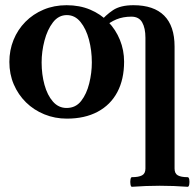

<svg xmlns="http://www.w3.org/2000/svg" viewBox="-20 -445 748 738"><path d="M539 198V-300Q539 -337 526.5 -359Q514 -381 485 -381Q453 -381 427.5 -370.5Q402 -360 378 -339L363 -359Q386 -387 414.5 -406Q443 -425 493 -425Q571 -425 611 -385Q651 -345 651 -266V198ZM237 11Q191 11 150.5 -5.5Q110 -22 80 -51.5Q50 -81 33 -120.5Q16 -160 16 -207Q16 -252 32 -291.5Q48 -331 77.5 -361Q107 -391 147.5 -408Q188 -425 236 -425Q286 -425 326.5 -408Q367 -391 396 -361Q425 -331 441 -291.5Q457 -252 457 -208Q457 -140 431 -91Q405 -42 355.5 -15.5Q306 11 237 11ZM236 -30Q271 -30 292 -57Q313 -84 323 -124.5Q333 -165 333 -205Q333 -251 322 -292.5Q311 -334 289.5 -360.5Q268 -387 237 -387Q205 -387 183.5 -359Q162 -331 151 -289Q140 -247 140 -205Q140 -159 151 -119Q162 -79 183.5 -54.5Q205 -30 236 -30ZM487 273Q483 273 481.5 263.5Q480 254 481.5 245Q483 236 487 236Q513 236 526 229Q539 222 539 203V170H651V203Q651 222 663.5 229Q676 236 701 236Q706 236 707.5 245Q709 254 707.5 263.5Q706 273 701 273Q675 271 648 270Q621 269 594 269Q568 269 541 270Q514 271 487 273Z"/></svg>

Font: Junicode VF
Style: Regular
Weight: 400
Designer: Peter S. Baker
Version: Version 2.213